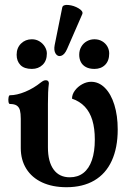

<svg xmlns="http://www.w3.org/2000/svg" viewBox="-20 -763 537 794"><path d="M65.9 -150.9V-272Q65.9 -293.9 62.5 -306.9Q59.1 -319.8 49.3 -326.4Q39.6 -333 21 -333Q16.6 -333 15.1 -342Q13.7 -351.1 15.4 -360.1Q17.1 -369.1 21 -369.1Q49.3 -369.1 84.2 -383.5Q119.1 -397.9 149.4 -422.4Q155.8 -427.2 160.2 -429.2Q164.6 -431.2 169.9 -431.2Q175.8 -431.2 179 -427.7Q182.1 -424.3 182.1 -418Q179.7 -398.9 179 -380.1Q178.2 -361.3 178.2 -333V-153.8Q178.2 -94.2 201.7 -62Q225.1 -29.8 268.6 -29.8Q301.8 -29.8 325 -47.9Q348.1 -65.9 360.1 -100.8Q372.1 -135.7 372.1 -186Q372.1 -232.4 361.8 -266.1Q351.6 -299.8 330.6 -322Q309.6 -344.2 277.8 -355Q277.8 -372.6 289.8 -388.7Q301.8 -404.8 320.1 -414.8Q338.4 -424.8 356.9 -424.8Q388.7 -424.8 413.8 -399.7Q439 -374.5 452.9 -329.6Q466.8 -284.7 466.8 -227.5Q466.8 -151.9 442.1 -98.1Q417.5 -44.4 369.9 -16.6Q322.3 11.2 254.9 11.2Q197.3 11.2 154.5 -8.5Q111.8 -28.3 88.9 -64.9Q65.9 -101.6 65.9 -150.9ZM48.8 -536.6Q48.8 -564.9 66.9 -582.8Q85 -600.6 111.8 -600.6Q129.4 -600.6 143.6 -591.8Q157.7 -583 165.8 -569.3Q173.8 -555.7 173.8 -542Q173.8 -511.7 156.2 -494.9Q138.7 -478 111.8 -478Q80.1 -478 64.5 -494.1Q48.8 -510.3 48.8 -536.6ZM307.6 -536.6Q307.6 -555.2 316.2 -569.8Q324.7 -584.5 339.1 -592.5Q353.5 -600.6 370.6 -600.6Q388.7 -600.6 402.6 -592.3Q416.5 -584 424.1 -570.6Q431.6 -557.1 431.6 -542Q431.6 -511.7 414.8 -494.9Q397.9 -478 370.6 -478Q349.6 -478 335.4 -485.6Q321.3 -493.2 314.5 -506.3Q307.6 -519.5 307.6 -536.6ZM206.1 -576.7 237.3 -731.4Q239.7 -744.6 262.7 -742.4Q285.6 -740.2 305.4 -728.3Q325.2 -716.3 320.3 -704.6L257.3 -560.1Q247.1 -536.6 232.9 -532.2Q218.8 -527.8 210.2 -541Q201.7 -554.2 206.1 -576.7Z"/></svg>

Font: Junicode Two Beta VF
Style: Regular
Weight: 400
Designer: Peter S. Baker
Foundry: Briery Creek Software
Version: Version 1.031 beta; ttfautohint (v1.8.1.43-b0c9)